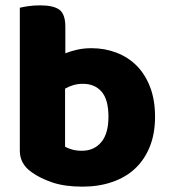

<svg xmlns="http://www.w3.org/2000/svg" viewBox="-20 -681 630 717"><path d="M322 -501Q371 -501 414.5 -484.5Q458 -468 490 -436Q522 -404 540.5 -356Q559 -308 559 -245Q559 -182 539.5 -133.5Q520 -85 485 -52Q450 -19 399.5 -1.5Q349 16 288 16Q222 16 176 0.5Q130 -15 98 -38Q54 -69 54 -118V-652Q65 -655 85.5 -658Q106 -661 130 -661Q180 -661 202 -644.5Q224 -628 224 -581V-482Q244 -490 268.5 -495.5Q293 -501 322 -501ZM290 -368Q270 -368 253.5 -363Q237 -358 223 -350V-133Q234 -127 249.5 -122.5Q265 -118 286 -118Q331 -118 358 -150Q385 -182 385 -245Q385 -309 359.5 -338.5Q334 -368 290 -368Z"/></svg>

Font: Baloo Paaji 2 ExtraBold
Style: Regular
Weight: 800
Designer: Shuchita Grover, Noopur Datye and Ek Type
Foundry: Ek Type
Version: Version 1.640;hotconv 1.0.111;makeotfexe 2.5.65597; ttfautoh